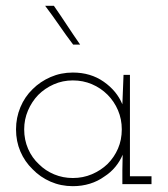

<svg xmlns="http://www.w3.org/2000/svg" viewBox="-20 -632 575 659"><path d="M500 0V-27H426V-375H404Q403 -349 402 -324Q401 -299 400 -274Q381 -320 336 -351.5Q291 -383 230 -383Q189 -383 153.5 -367.5Q118 -352 92 -326Q65 -300 50 -264Q35 -228 35 -188Q35 -147 50 -112Q65 -77 92 -51Q118 -24 153.5 -8.5Q189 7 230 7Q261 7 288.5 -1.5Q316 -10 338 -26Q360 -40 376 -59.5Q392 -79 401 -101Q401 -87 400.5 -74Q400 -61 400 -47V0ZM230 -356Q265 -356 295.5 -343Q326 -330 349 -307Q372 -284 385 -253.5Q398 -223 398 -188Q398 -152 385 -122Q372 -92 349 -69Q326 -47 295.5 -34Q265 -21 230 -21Q196 -21 166 -33.5Q136 -46 114 -68Q90 -90 76.5 -121Q63 -152 63 -188Q63 -222 76 -252.5Q89 -283 111 -306Q134 -329 164.5 -342.5Q195 -356 230 -356ZM255 -479Q232 -512 210 -545.5Q188 -579 165 -612H135Q160 -579 183 -545.5Q206 -512 231 -479Z"/></svg>

Font: Josefin Slab Thin Light
Style: Regular
Weight: 300
Version: Version 2.000